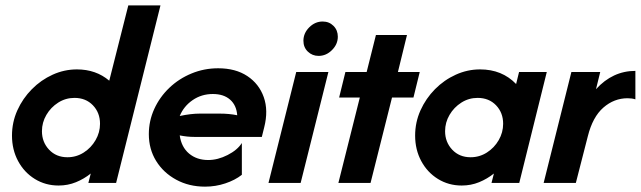

<svg xmlns="http://www.w3.org/2000/svg" viewBox="-20 -687 2406 721"><path d="M200 9.7Q150.7 9.7 110.8 -14.9Q70.8 -39.6 47.9 -82.3Q25 -125 25 -177.8Q25 -227.8 45.1 -272.6Q65.3 -317.4 99.7 -352.1Q134 -386.8 177.8 -406.6Q221.5 -426.4 268.8 -426.4Q340.3 -426.4 390.3 -384L461.8 -666.7H582.6L416 0H311.8L320.8 -35.4Q295.8 -15.3 265.3 -2.8Q234.7 9.7 200 9.7ZM233.3 -96.5Q266.7 -96.5 294.4 -114.2Q322.2 -131.9 338.9 -160.8Q355.6 -189.6 355.6 -222.2Q355.6 -263.9 328.8 -291.7Q302.1 -319.4 259.7 -319.4Q226.4 -319.4 198.6 -301.7Q170.8 -284 154.2 -255.6Q137.5 -227.1 137.5 -194.4Q137.5 -153.5 164.2 -125Q191 -96.5 233.3 -96.5Z M750 13.9Q689.6 13.9 641.7 -12.2Q593.8 -38.2 566.3 -82.6Q538.9 -127.1 538.9 -183.3Q538.9 -233.3 559.4 -278.1Q579.9 -322.9 616 -357.3Q652.1 -391.7 699.3 -411.1Q746.5 -430.6 799.3 -430.6Q864.6 -430.6 908.7 -401.4Q952.8 -372.2 970.5 -322.2Q988.2 -272.2 972.2 -209L963.2 -172.9H709Q695.8 -172.9 682.6 -174.3Q669.4 -175.7 654.9 -178.5Q661.1 -134.7 689.9 -110.4Q718.8 -86.1 761.8 -86.1Q797.9 -86.1 834.7 -104.9Q871.5 -123.6 888.2 -150V-30.6Q862.5 -10.4 826 1.7Q789.6 13.9 750 13.9ZM654.9 -251.4Q697.2 -260.4 730.6 -260.4H804.2Q841 -260.4 870.8 -254.2Q868.1 -291.7 844.1 -312.8Q820.1 -334 779.2 -334Q736.8 -334 703.5 -311.1Q670.1 -288.2 654.9 -251.4Z M988.2 0 1092.4 -416.7H1213.2L1109 0ZM1176.4 -477.1Q1152.8 -477.1 1136.1 -493.1Q1119.4 -509 1119.4 -534Q1119.4 -562.5 1141.3 -584.4Q1163.2 -606.2 1191.7 -606.2Q1216 -606.2 1232.3 -589.9Q1248.6 -573.6 1248.6 -549.3Q1248.6 -520.8 1226.7 -499Q1204.9 -477.1 1176.4 -477.1Z M1250.7 0 1331.2 -320.8H1253.5L1277.1 -416.7H1356.9L1391.7 -555.6H1508.3L1474.3 -416.7H1556.2L1532.6 -320.8H1452.1L1371.5 0Z M1713.9 9.7Q1664.6 9.7 1624.7 -14.9Q1584.7 -39.6 1561.8 -82.3Q1538.9 -125 1538.9 -177.8Q1538.9 -227.8 1559 -272.6Q1579.2 -317.4 1613.5 -352.1Q1647.9 -386.8 1691.7 -406.6Q1735.4 -426.4 1782.6 -426.4Q1865.3 -426.4 1918.1 -371.5L1929.2 -416.7H2033.3L1929.9 0H1825.7L1834.7 -35.4Q1809.7 -15.3 1779.2 -2.8Q1748.6 9.7 1713.9 9.7ZM1747.2 -96.5Q1780.6 -96.5 1808.3 -114.2Q1836.1 -131.9 1852.8 -160.8Q1869.4 -189.6 1869.4 -222.2Q1869.4 -263.9 1842.7 -291.7Q1816 -319.4 1773.6 -319.4Q1740.3 -319.4 1712.5 -301.7Q1684.7 -284 1668.1 -255.6Q1651.4 -227.1 1651.4 -194.4Q1651.4 -153.5 1678.1 -125Q1704.9 -96.5 1747.2 -96.5Z M2021.5 0 2125.7 -416.7H2234L2218.1 -352.1Q2280.6 -420.8 2366 -420.8V-313.9Q2353.5 -318.1 2336.8 -318.1Q2286.1 -318.1 2245.8 -283Q2205.6 -247.9 2187.5 -175.7L2142.4 0Z"/></svg>

Font: Afacad
Style: Bold Italic
Weight: 700
Italic angle: -14°
Designer: Kristian Moeller
Foundry: Dicotype
Version: Version 1.000; ttfautohint (v1.8.4.7-5d5b)